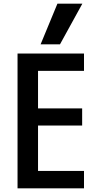

<svg xmlns="http://www.w3.org/2000/svg" viewBox="-20 -1020 540 1040"><path d="M75 0V-730H435V-636H186V-433H425V-340H186V-94H435V0ZM305 -780H200L291 -1000H426Z"/></svg>

Font: M PLUS 1 Code Medium
Style: Regular
Weight: 500
Designer: Coji Morishita
Foundry: UNDERFOREST DESIGN
Version: Version 1.002